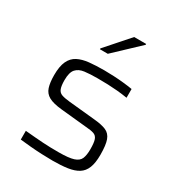

<svg xmlns="http://www.w3.org/2000/svg" viewBox="-178 -850 892 970"><g transform="rotate(30 268.0 -365.5)"><path d="M275 8Q247 8 212 6.5Q177 5 143.5 2Q110 -1 83 -4V-55Q115 -52 140.5 -50Q166 -48 188 -46.5Q210 -45 232 -44.5Q254 -44 281 -44Q339 -44 367 -53Q395 -62 403.5 -82.5Q412 -103 412 -137Q412 -176 405.5 -193.5Q399 -211 382.5 -216.5Q366 -222 336 -224L185 -239Q135 -244 109.5 -258Q84 -272 75 -299.5Q66 -327 66 -371Q66 -422 80 -452Q94 -482 121 -496Q148 -510 186.5 -514Q225 -518 274 -518Q300 -518 329.5 -516.5Q359 -515 388 -512Q417 -509 440 -505V-454Q409 -459 381 -461.5Q353 -464 325 -465Q297 -466 264 -466Q221 -466 189.5 -462Q158 -458 141 -439Q124 -420 124 -375Q124 -342 130.5 -325Q137 -308 153.5 -302Q170 -296 200 -293L352 -278Q398 -274 423.5 -263Q449 -252 459.5 -223.5Q470 -195 470 -138Q470 -91 458.5 -62Q447 -33 423 -18Q399 -3 362 2.5Q325 8 275 8ZM201 -599V-604L320 -739H390V-734L247 -599Z"/></g></svg>

Font: Saira SemiExpanded Light
Style: Regular
Weight: 300
Width: 6
Designer: Hector Gatti with collaboration of the Omnibus-Type team
Foundry: Omnibus-Type
Version: Version 1.101